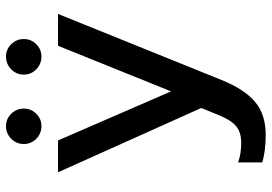

<svg xmlns="http://www.w3.org/2000/svg" viewBox="-150 -540 888 627"><g transform="rotate(-90 293.5 -226.0)"><path d="M195.8 -534.2Q171.4 -534.2 154.3 -551Q137.2 -567.9 137.2 -591.8Q137.2 -615.7 154.3 -632.8Q171.4 -649.9 195.8 -649.9Q219.2 -649.9 236.1 -632.8Q252.9 -615.7 252.9 -591.8Q252.9 -567.9 236.1 -551Q219.2 -534.2 195.8 -534.2ZM422.9 -534.2Q398.4 -534.2 381.1 -551Q363.8 -567.9 363.8 -591.8Q363.8 -615.7 381.1 -632.8Q398.4 -649.9 422.9 -649.9Q446.3 -649.9 463.1 -632.8Q480 -615.7 480 -591.8Q480 -567.9 463.1 -551Q446.3 -534.2 422.9 -534.2ZM167 198.2Q114.7 198.2 77.1 187V107.9Q104.5 118.2 141.1 118.2Q176.3 118.2 196.3 100.8Q216.3 83.5 231.9 43.9L254.9 -12.2L44.9 -480H148.9L309.1 -110.8L458 -480H562L346.2 54.2Q315.9 128.9 274.7 163.6Q233.4 198.2 167 198.2Z"/></g></svg>

Font: Prompt
Style: Regular
Weight: 400
Designer: Katatrad Team
Foundry: CadsonDemak
Version: Version 1.000;PS 001.000;hotconv 1.0.88;makeotf.lib2.5.64775